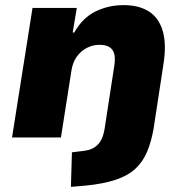

<svg xmlns="http://www.w3.org/2000/svg" viewBox="-20 -537 720 750"><path d="M257 193 261 58 310 52Q342 48 361.5 28.5Q381 9 388 -30L426 -277Q431 -307 426.5 -325.5Q422 -344 407.5 -353Q393 -362 369 -362Q342 -362 318.5 -349.5Q295 -337 279.5 -315Q264 -293 259 -261L218 0H27L107 -506H280L264 -410H270Q303 -468 353.5 -492.5Q404 -517 463 -517Q523 -517 562 -492Q601 -467 616 -415Q631 -363 618 -283L580 -35Q571 17 554.5 56Q538 95 509 122Q480 149 432.5 165Q385 181 315 188Z"/></svg>

Font: Nunito Sans 7pt Black
Style: Italic
Weight: 900
Italic angle: -9°
Version: Version 3.101;gftools[0.9.27]